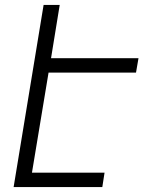

<svg xmlns="http://www.w3.org/2000/svg" viewBox="-20 -755 640 775"><path d="M35 0 156 -735H221L186 -520H539L529 -462H176L109 -58H402L393 0Z"/></svg>

Font: Iosevka Light Extended Oblique
Style: Regular
Weight: 300
Width: 7
Italic angle: -9°
Monospace: yes
Designer: Belleve Invis
Foundry: Belleve Invis
Version: Version 32.5.0; ttfautohint (v1.8.4)